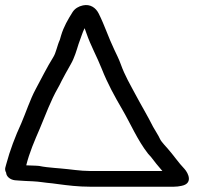

<svg xmlns="http://www.w3.org/2000/svg" viewBox="-54 -668 799 745"><path d="M28.4 -189.2C5.2 -139 -15.5 -84.5 -29.6 -31.6L-33.4 -17.6C-35.1 -11.2 -33.8 -4.2 -30.2 2C-29.5 17 -14.6 29.3 3.8 31.4L16.6 32.4C34.5 33.9 51.2 34.5 73.6 35.5C100.1 36.7 119.2 41 148.6 43.4L170.6 46.3C208.7 51.4 250.1 56.5 295.6 56.5H620.6C632.6 56.5 639 55.2 649.8 53.2C696.1 44.5 677 4.2 661.9 -12.5C638.6 -36.5 618.5 -67 595.9 -92.3L583.8 -105.8C576.9 -113.5 569.1 -123.3 566.7 -129C561.5 -141.5 547.7 -161.6 540.1 -175.8C519 -218 494.1 -259.2 472.5 -299.9C450.8 -340.8 430.7 -373.9 414.4 -419.4C407.3 -439.3 397.5 -458.1 389 -476.4C366.5 -523.2 352.3 -568.9 328.9 -615.6C317.7 -638 296.2 -653.1 267.9 -647.1C250.8 -643.5 236.7 -634.8 228 -621.7C210.1 -593.1 193.1 -564.6 182.9 -529.9L178.2 -513.6C167.7 -490.9 163.7 -463.8 152.9 -446.6C127.8 -406.4 106.4 -362.6 84.4 -322C62.8 -282 45.8 -229.3 28.4 -189.2ZM74.4 -25.5C63.7 -25.5 55.8 -26.5 47.8 -26.5C59.8 -75.4 80.1 -122 100.4 -169C122.3 -221.4 143.7 -279.4 169.8 -324.8C175.1 -334 179.3 -342 185.2 -354.4L200 -382.1C208.3 -397.6 212.6 -405.2 221.1 -419.7C234.4 -442.5 243.4 -473.2 250.7 -496.8L263.2 -531.8C266.4 -540.7 269.1 -548.4 274.3 -558.7C276.7 -552.8 279 -545.8 281.8 -537.8C297.9 -490.8 322.7 -447.1 340.7 -401.2C363.5 -343.4 390.9 -294 420.2 -243.7C452.4 -188.6 479.4 -124.2 519.9 -72.4C520 -72.2 520.3 -71.9 520.4 -71.7L532.5 -58.2C544.6 -41.4 560.2 -23.1 576.1 -4.5H295.6C256.7 -4.5 219.7 -11.3 181 -14.4L157.3 -16.4C138 -18.1 114.7 -20.4 98.7 -24C97.6 -24.3 95.8 -24.5 94.4 -24.5C91.4 -24.5 82.9 -25.5 74.4 -25.5Z"/></svg>

Font: CiSf OpenHand
Style: BdExt
Weight: 400
Foundry: Cannot Into Space Fonts
Version: Version 0.7892